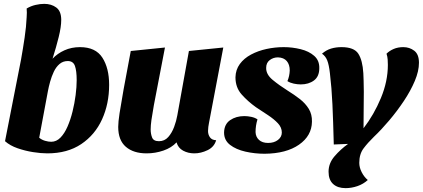

<svg xmlns="http://www.w3.org/2000/svg" viewBox="-20 -774 2189 994"><path d="M225 20Q192 20 151 13.5Q110 7 71 -6.5Q32 -20 6 -43L89 -466Q99 -522 107.5 -579.5Q116 -637 118 -685Q119 -697 119 -708.5Q119 -720 118 -730Q140 -743 164 -748.5Q188 -754 209 -754Q246 -754 271.5 -735Q297 -716 297 -671Q297 -635 284 -582.5Q271 -530 252 -470Q277 -497 313.5 -513.5Q350 -530 394 -530Q475 -530 510 -475.5Q545 -421 545 -335Q545 -237 508.5 -156.5Q472 -76 400.5 -28Q329 20 225 20ZM245 -40Q272 -40 293 -61.5Q314 -83 329.5 -118.5Q345 -154 355.5 -196.5Q366 -239 371.5 -281.5Q377 -324 377 -359Q377 -407 368 -432.5Q359 -458 331 -458Q306 -458 288 -442.5Q270 -427 258.5 -402.5Q247 -378 239.5 -351Q232 -324 228 -302L183 -61Q196 -50 213.5 -45Q231 -40 245 -40Z M739 20Q671 20 631.5 -14Q592 -48 592 -117Q592 -142 599 -188Q606 -234 620 -312Q634 -390 657 -510L834 -528Q814 -421 799.5 -348.5Q785 -276 776.5 -229Q768 -182 764 -153Q760 -124 760 -104Q760 -81 767.5 -62Q775 -43 803 -43Q832 -43 851 -64.5Q870 -86 881.5 -117Q893 -148 898 -177L958 -510L1136 -528L1062 -138Q1060 -129 1058.5 -117Q1057 -105 1057 -96Q1057 -77 1067 -63Q1077 -49 1099 -48Q1089 -13 1054.5 3.5Q1020 20 986 20Q954 20 928 6Q902 -8 894 -37Q868 -9 826 5.5Q784 20 739 20Z M1350 22Q1299 22 1250.5 11Q1202 0 1171 -24Q1140 -48 1140 -88Q1141 -131 1171.5 -152Q1202 -173 1245 -173Q1262 -173 1281 -169Q1300 -165 1313 -156Q1303 -124 1303 -90Q1304 -65 1321 -49.5Q1338 -34 1368 -34Q1399 -34 1419 -49.5Q1439 -65 1439 -88Q1439 -114 1419 -135.5Q1399 -157 1368 -177.5Q1337 -198 1305 -219Q1263 -249 1231 -285Q1199 -321 1199 -374Q1200 -413 1221.5 -442.5Q1243 -472 1279.5 -491.5Q1316 -511 1360 -520.5Q1404 -530 1449 -530Q1493 -530 1536 -519.5Q1579 -509 1606.5 -485Q1634 -461 1633 -421Q1633 -378 1605.5 -357.5Q1578 -337 1537 -337Q1520 -337 1501 -341Q1482 -345 1468 -354Q1479 -380 1480 -409Q1480 -440 1464.5 -458Q1449 -476 1419 -477Q1395 -477 1376.5 -463Q1358 -449 1358 -423Q1357 -389 1391.5 -360.5Q1426 -332 1469 -305Q1503 -284 1532 -261.5Q1561 -239 1578.5 -210.5Q1596 -182 1595 -144Q1594 -71 1528 -25Q1462 21 1350 22Z M1769 200Q1728 200 1704.5 178.5Q1681 157 1681 115Q1681 71 1712 35Q1743 -1 1782 -29L1708 -26Q1705 -148 1701 -234Q1697 -320 1688 -395Q1683 -439 1674 -461.5Q1665 -484 1647 -496Q1669 -515 1694 -522.5Q1719 -530 1748 -530Q1813 -530 1835 -496Q1857 -462 1861 -395Q1862 -382 1862.5 -356Q1863 -330 1863.5 -299Q1864 -268 1863 -238L1862 -110Q1916 -180 1952 -266.5Q1988 -353 1988 -438Q1988 -451 1987 -466Q1986 -481 1981 -496Q1996 -511 2018 -520.5Q2040 -530 2068 -530Q2100 -530 2124.5 -511.5Q2149 -493 2149 -449Q2149 -406 2127.5 -355Q2106 -304 2071 -251.5Q2036 -199 1995 -150.5Q1954 -102 1916 -66Q1884 -35 1862 -5.5Q1840 24 1840 69Q1840 93 1852.5 117.5Q1865 142 1884 158Q1861 179 1830.5 189.5Q1800 200 1769 200Z"/></svg>

Font: Sansita Swashed
Style: Bold
Weight: 700
Designer: Pablo Cosgaya
Foundry: Omnibus-Type
Version: Version 1.003; ttfautohint (v1.8.3)